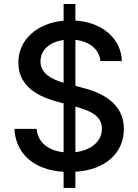

<svg xmlns="http://www.w3.org/2000/svg" viewBox="-20 -838 683 949"><path d="M294.4 90.9H352.6V11C505.3 1.4 592.3 -84.9 592.3 -201C592.3 -332 475.5 -382.8 383.2 -405.5L352.6 -413.4V-641C421.9 -633.5 469.5 -595.9 476.6 -536.2H582.4C579.2 -646.3 487.2 -727.6 352.6 -736.5V-818.2H294.4V-735.8C165.5 -723.7 70.7 -643.8 70.7 -528.4C70.7 -427.2 143.1 -367.9 259.9 -336.3L294.4 -327.1V-85.6C223 -93 166.9 -130.7 161.2 -201H51.1C57.9 -77.1 148.1 2.1 294.4 11.4ZM180 -534.8C180 -589.1 223.4 -630.7 294.4 -640.3V-429C240.8 -444.2 179.7 -472.3 180 -534.8ZM352.6 -85.9V-311.1C427.2 -290.8 483.7 -264.9 483.7 -202.1C483.7 -138.8 430 -94.8 352.6 -85.9Z"/></svg>

Font: Margiela Sans Medium
Style: Regular
Weight: 500
Designer: Stefan Endress, Andreas Faust
Version: Version 1.100;FEAKit 1.0